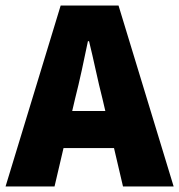

<svg xmlns="http://www.w3.org/2000/svg" viewBox="-30 -670 644 690"><path d="M-10 0 188 -650H396L594 0H412L338 -316Q326 -363 314 -418Q302 -473 290 -522H286Q276 -473 264 -418Q252 -363 240 -316L166 0ZM132 -138V-271H450V-138Z"/></svg>

Font: Source Sans 3 Black
Style: Regular
Weight: 900
Designer: Paul D. Hunt
Foundry: Adobe
Version: Version 3.046;hotconv 1.0.118;makeotfexe 2.5.65603